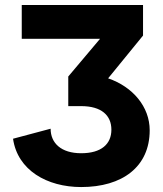

<svg xmlns="http://www.w3.org/2000/svg" viewBox="-20 -528 658 776"><path d="M67.9 -507.8V-371.1H384.3L255.9 -218.8V-99.1H308.1C389.6 -99.1 430.2 -62 430.2 -3.9C430.2 54.2 389.6 91.3 308.1 91.3C227.1 91.3 184.6 50.3 184.6 -7.8L32.7 32.7C50.8 159.7 169.9 228 308.1 228C474.1 228 585 146.5 585 -1.5C585 -96.2 517.1 -177.2 417 -211.4L558.1 -384.3V-507.8Z"/></svg>

Font: Giphurs ExtraBold
Style: Regular
Weight: 800
Version: Version 1.000